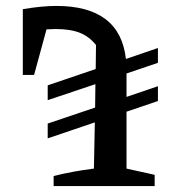

<svg xmlns="http://www.w3.org/2000/svg" viewBox="-20 -628 617 648"><path d="M141 -161V-211L301 -265L302 -344L141 -290V-340L303 -395L304 -476Q281 -505 249 -517.5Q217 -530 168 -530Q153 -530 137 -529L95 -375H57V-597Q121 -608 170 -608Q385 -608 405 -429L513 -466V-416L407 -380V-301L513 -337V-287L407 -251V-59L502 -38V0H161V-34Q225 -50 297 -59L300 -215Z"/></svg>

Font: Piazzolla SC Medium
Style: Regular
Weight: 500
Designer: Juan Pablo del Peral
Foundry: Huerta Tipografica
Version: Version 1.330